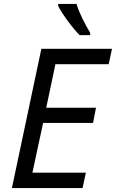

<svg xmlns="http://www.w3.org/2000/svg" viewBox="-20 -964 594 984"><path d="M403 0 420 -79H146L201 -334H457L472 -412H217L264 -635H537L554 -714H192L41 0ZM442 -784V-796C415 -841 387 -895 372 -944H278V-934C298 -893 351 -821 388 -784Z"/></svg>

Font: BC Sans
Style: Italic
Weight: 400
Italic angle: -12°
Designer: Monotype Design Team
Designer: Province of B.C.
Foundry: Monotype Imaging Inc.
Version: Version 2.000;GOOG;noto-source:20170915:90ef993387c0